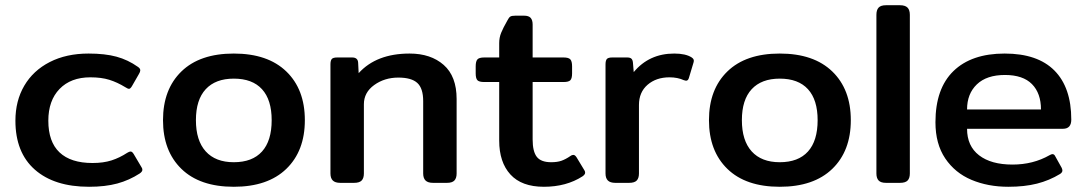

<svg xmlns="http://www.w3.org/2000/svg" viewBox="-20 -700 4160 735"><path d="M39 -238Q39 -314 73 -372Q107 -430 170.5 -462.5Q234 -495 319 -495Q382 -495 426 -483Q470 -471 508 -444Q517 -438 517 -431Q517 -425 512 -417L485 -370Q479 -360 474 -360Q469 -360 460 -366Q429 -385 398.5 -394.5Q368 -404 326 -404Q251 -404 208 -359.5Q165 -315 165 -238Q165 -157 208 -116.5Q251 -76 334 -76Q376 -76 407 -86Q438 -96 467 -115Q475 -120 480 -120Q486 -120 492 -110L521 -61Q525 -56 525 -50Q525 -43 515 -36Q475 -10 429 2.5Q383 15 321 15Q188 15 113.5 -50.5Q39 -116 39 -238Z M604 -240Q604 -358 674.5 -426.5Q745 -495 875 -495Q1005 -495 1076 -426.5Q1147 -358 1147 -240Q1147 -122 1076 -53.5Q1005 15 875 15Q745 15 674.5 -53.5Q604 -122 604 -240ZM1020 -240Q1020 -318 983 -358.5Q946 -399 875 -399Q805 -399 767.5 -358.5Q730 -318 730 -240Q730 -162 767.5 -120.5Q805 -79 875 -79Q946 -79 983 -120Q1020 -161 1020 -240Z M1245 -36V-453Q1245 -468 1250 -474Q1255 -480 1271 -480H1328Q1350 -480 1351 -460L1353 -420Q1421 -495 1548 -495Q1629 -495 1678.5 -451.5Q1728 -408 1728 -321V-36Q1728 -18 1719.5 -9Q1711 0 1691 0H1638Q1618 0 1609 -9Q1600 -18 1600 -36V-313Q1600 -362 1577.5 -382.5Q1555 -403 1505 -403Q1452 -403 1412.5 -374.5Q1373 -346 1373 -301V-36Q1373 -18 1364.5 -9Q1356 0 1335 0H1283Q1263 0 1254 -9Q1245 -18 1245 -36Z M1891 -162V-386H1834Q1814 -386 1807.5 -393Q1801 -400 1801 -419V-446Q1801 -465 1807.5 -472.5Q1814 -480 1834 -480H1891V-535Q1891 -556 1898.5 -574.5Q1906 -593 1922 -621Q1928 -633 1933.5 -636.5Q1939 -640 1953 -640H1986Q2004 -640 2011.5 -631.5Q2019 -623 2019 -606V-480H2137Q2157 -480 2163.5 -472.5Q2170 -465 2170 -446V-419Q2170 -400 2163.5 -393Q2157 -386 2137 -386H2019V-166Q2019 -120 2035 -99.5Q2051 -79 2090 -79Q2113 -79 2129 -84.5Q2145 -90 2164 -103Q2169 -107 2175 -107Q2181 -107 2187 -98L2216 -50Q2220 -45 2220 -39Q2220 -32 2210 -25Q2148 15 2062 15Q1977 15 1934 -32Q1891 -79 1891 -162Z M2298 -36V-453Q2298 -468 2303 -474Q2308 -480 2324 -480H2381Q2392 -480 2397 -475.5Q2402 -471 2403 -460L2406 -424Q2465 -495 2561 -495Q2605 -495 2628 -480Q2634 -476 2635.5 -471.5Q2637 -467 2635 -461L2617 -401Q2614 -391 2606 -391L2598 -393Q2574 -404 2543 -404Q2492 -404 2459 -375.5Q2426 -347 2426 -298V-36Q2426 -18 2417.5 -9Q2409 0 2388 0H2336Q2316 0 2307 -9Q2298 -18 2298 -36Z M2694 -240Q2694 -358 2764.5 -426.5Q2835 -495 2965 -495Q3095 -495 3166 -426.5Q3237 -358 3237 -240Q3237 -122 3166 -53.5Q3095 15 2965 15Q2835 15 2764.5 -53.5Q2694 -122 2694 -240ZM3110 -240Q3110 -318 3073 -358.5Q3036 -399 2965 -399Q2895 -399 2857.5 -358.5Q2820 -318 2820 -240Q2820 -162 2857.5 -120.5Q2895 -79 2965 -79Q3036 -79 3073 -120Q3110 -161 3110 -240Z M3335 -36V-643Q3335 -662 3343.5 -671Q3352 -680 3372 -680H3425Q3445 -680 3454 -671Q3463 -662 3463 -643V-36Q3463 -18 3454.5 -9Q3446 0 3425 0H3372Q3352 0 3343.5 -9Q3335 -18 3335 -36Z M3561 -232Q3561 -361 3630 -428Q3699 -495 3826 -495Q3952 -495 4016.5 -430Q4081 -365 4081 -242Q4081 -207 4049 -207H3682Q3682 -141 3728 -105.5Q3774 -70 3856 -70Q3935 -70 3998 -106Q4005 -110 4009 -110Q4016 -110 4020 -101L4044 -58Q4047 -52 4047 -47Q4047 -40 4038 -34Q3997 -9 3949.5 3Q3902 15 3840 15Q3762 15 3699 -11.5Q3636 -38 3598.5 -93.5Q3561 -149 3561 -232ZM3965 -281Q3965 -343 3930.5 -378Q3896 -413 3827 -413Q3757 -413 3719.5 -377Q3682 -341 3682 -281Z"/></svg>

Font: Mitr
Style: Regular
Weight: 400
Designer: Thanarat Vachiruckul
Foundry: Cadson Demak
Version: Version 1.003